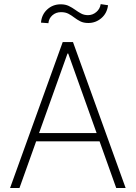

<svg xmlns="http://www.w3.org/2000/svg" viewBox="-20 -937 676 957"><path d="M77.1 0H30.2L292.6 -727.3H343.8L606.2 0H559.3L476.2 -232.6H160.2ZM174.7 -273.8H461.6L320 -670.1H316.4ZM221.2 -821.4 184.3 -824.2Q187.5 -864.3 215.4 -889.9Q243.3 -915.5 282.7 -915.5Q305.8 -915.5 322.8 -907.3Q339.8 -899.1 354.4 -888.5Q369 -877.8 384.1 -869.7Q399.1 -861.5 418.7 -861.5Q441.8 -861.5 460 -877Q478.3 -892.4 481.9 -916.5L518.5 -910.9Q513.5 -870.7 485.3 -846.6Q457 -822.4 420.1 -822.4Q396.7 -822.4 380.5 -830.6Q364.3 -838.8 350.5 -849.4Q336.6 -860.1 321.4 -868.3Q306.1 -876.4 284.1 -876.4Q258.9 -876.4 241.1 -860.8Q223.4 -845.2 221.2 -821.4Z"/></svg>

Font: Inter UI Extra Light
Style: Regular
Weight: 200
Designer: Rasmus Andersson
Foundry: rsms
Version: 3.2;8d6f07862